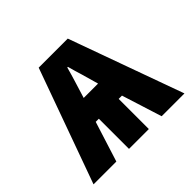

<svg xmlns="http://www.w3.org/2000/svg" viewBox="-135 -709 869 869"><g transform="rotate(-45 300.0 -274.5)"><path d="M9 0 207 -549H393L591 0H445L384 -193H363V0H236V-193H216L155 0ZM254 -308H346L323 -389Q318 -405 313 -422Q308 -439 303 -458H299Q293 -437 288.5 -420.5Q284 -404 279 -389Z"/></g></svg>

Font: Noto Sans Mono ExtraBold
Style: Regular
Weight: 800
Designer: Monotype Design Team
Foundry: Monotype Imaging Inc.
Version: Version 2.014